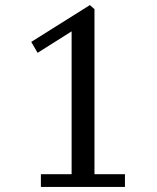

<svg xmlns="http://www.w3.org/2000/svg" viewBox="-20 -736 620 756"><path d="M141 -50H280L262 -32V-630L277 -622L128 -528L103 -571L334 -716L352 -700V-32L334 -50H472V0H141Z"/></svg>

Font: Wittgenstein
Style: Regular
Weight: 400
Designer: Jörg Drees
Foundry: Jörg Drees
Version: Version 1.003;Glyphs 3.1.2 (3151)